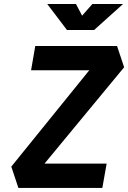

<svg xmlns="http://www.w3.org/2000/svg" viewBox="-20 -918 626 938"><path d="M140.1 -49.3 35.2 -104 481.4 -655.3 586.4 -589.4ZM69.8 0 35.2 -104 130.4 -118.7H501L480 0ZM131.8 -574.7 152.3 -693.4H551.8L586.4 -589.4L504.9 -574.7ZM307.1 -771.5 210.9 -898.4H351.1L384.8 -834.5H375L431.2 -898.4H581.1L439.9 -771.5Z"/></svg>

Font: Cascadia Mono NF
Style: Italic
Weight: 400
Italic angle: -10°
Monospace: yes
Designer: Aaron Bell
Foundry: Saja Typeworks
Version: Version 2404.023